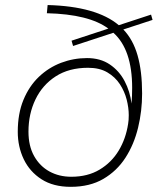

<svg xmlns="http://www.w3.org/2000/svg" viewBox="-20 -735 644 762"><path d="M260.5 6.5Q191.5 6.5 144.8 -23.5Q98 -53.5 74.2 -103.2Q50.5 -153 50.5 -212Q50.5 -284 73 -338.5Q95.5 -393 134.2 -430Q173 -467 222.5 -485.8Q272 -504.5 325.5 -504.5Q378.5 -504.5 415.8 -479.2Q453 -454 474.5 -413.2Q496 -372.5 502 -324Q504.5 -351.5 504.5 -386.5Q504.5 -538.5 430 -605L270 -552.5L264 -573.5L410 -621.5Q333.5 -678.5 166 -682.5L169 -715Q362.5 -710 451.5 -635L579.5 -677L585.5 -656L469.5 -618Q508 -578 526 -515.2Q544 -452.5 544 -364Q544 -294.5 528 -228.2Q512 -162 478 -109.2Q444 -56.5 390.2 -25Q336.5 6.5 260.5 6.5ZM263 -33.5Q328 -33.5 375.2 -61.8Q422.5 -90 451 -137.2Q479.5 -184.5 488.5 -243.5Q491 -257.5 491 -278Q491 -307 482.8 -339.5Q474.5 -372 455.8 -400.8Q437 -429.5 406 -447.8Q375 -466 329.5 -466Q254 -466 201.2 -432Q148.5 -398 120.8 -340.5Q93 -283 93 -212.5Q93 -155.5 115.5 -115.5Q138 -75.5 176.2 -54.5Q214.5 -33.5 263 -33.5Z"/></svg>

Font: Acari Sans Neue Light
Style: Regular
Weight: 300
Designer: Alfredo Marco Pradil (font), Cristiano Sobral (main changes)
Foundry: Hanken Design Co. (font), Cristiano Sobral (main changes)
Version: Version 2.459;March 19, 2022;FontCreator 14.0.0.2808 64-bit;